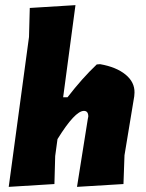

<svg xmlns="http://www.w3.org/2000/svg" viewBox="-20 -724 567 748"><path d="M370 -474Q433 -463 469 -433.5Q505 -404 504 -363L503 -349L465 -119L461 -7L280 4L322 -260L324 -270Q324 -292 307 -292Q272 -292 204 -182L195 -116L192 -7L14 4L93 -580L96 -693L274 -704L226 -345H243Q300 -419 357 -473Z"/></svg>

Font: Alegreya Sans SC Black
Style: Italic
Weight: 900
Italic angle: -7°
Designer: Juan Pablo del Peral
Foundry: Huerta Tipografica
Version: Version 2.007